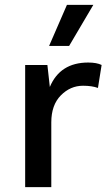

<svg xmlns="http://www.w3.org/2000/svg" viewBox="-20 -766 454 786"><path d="M254 -746H362L263 -578H181ZM83 0V-500H174L184 -410Q226 -510 341 -510Q376 -510 396 -500L381 -406Q356 -415 320 -415Q268 -415 229 -375.5Q190 -336 190 -265V0Z"/></svg>

Font: Elaine Sans Medium
Style: Regular
Weight: 500
Designer: Wei Huang
Foundry: Wei Huang
Version: Version 2.001;December 24, 2019;FontCreator 12.0.0.2547 64-b